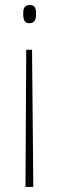

<svg xmlns="http://www.w3.org/2000/svg" viewBox="-20 -547 234 761"><path d="M123 -493C123 -515 118 -527 98 -527C75 -527 72 -511 72 -493C72 -467 78 -455 97 -455C117 -455 123 -469 123 -493ZM84 -350 81 194H112L107 -350Z"/></svg>

Font: Noto Sans Devanagari UI ExtraCondensed Thin
Style: Regular
Weight: 100
Width: 2
Designer: Jelle Bosma - Monotype Design Team
Foundry: Monotype Imaging Inc.
Version: Version 2.004